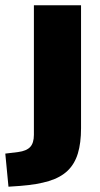

<svg xmlns="http://www.w3.org/2000/svg" viewBox="-71 -512 378 725"><path d="M-39 193 -51 68 -2 62Q29 58 43 43Q57 28 57 -3V-492H235V-28Q235 28 223 67.5Q211 107 184.5 132.5Q158 158 114 171.5Q70 185 5 190Z"/></svg>

Font: Nunito Sans 12pt Black
Style: Regular
Weight: 900
Designer: Vernon Adams
Foundry: Vernon Adams
Version: Version 3.101;gftools[0.9.27]